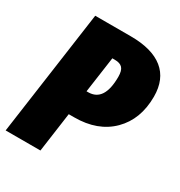

<svg xmlns="http://www.w3.org/2000/svg" viewBox="-175 -811 869 927"><g transform="rotate(30 259.5 -348.0)"><path d="M286.1 -695.8Q405.3 -695.8 467 -646Q528.8 -596.2 528.8 -499Q528.8 -372.6 452.4 -296.4Q376 -220.2 245.1 -220.2H214.8L184.1 0H-9.8L87.9 -695.8ZM243.2 -358.9Q332 -358.9 332 -496.1Q332 -530.3 318.8 -544.7Q305.7 -559.1 275.9 -559.1H262.2L233.9 -358.9Z"/></g></svg>

Font: Fira Sans Compressed Heavy
Style: Italic
Weight: 900
Width: 3
Italic angle: -8°
Designer: Carrois Corporate & Edenspiekermann AG
Foundry: Carrois Corporate GbR & Edenspiekermann AG
Version: Version 4.203;PS 004.203;hotconv 1.0.88;makeotf.lib2.5.64775